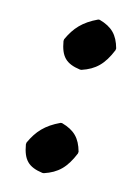

<svg xmlns="http://www.w3.org/2000/svg" viewBox="-59 -474 371 516"><g transform="rotate(10 126.5 -216.0)"><path d="M86.2 -359C89.8 -317 103.8 -300 143.2 -291H147.2C184.8 -300 207 -318 228.2 -359L229.1 -364C222.4 -400 206.8 -419 172.1 -432H168.1C127.4 -417 105.9 -397 87.1 -364ZM34.9 -68C38.5 -26 52.5 -9 91.9 0H95.9C133.5 -9 155.7 -27 176.9 -68L177.8 -73C171.1 -109 155.5 -128 120.8 -141H116.8C76.1 -126 54.6 -106 35.8 -73Z"/></g></svg>

Font: Linux Biolinum O 
Style: Bold Italic
Weight: 700
Designer: Philipp H. Poll
Foundry: Philipp H. Poll
Version: Version 1.3.2